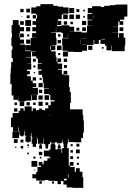

<svg xmlns="http://www.w3.org/2000/svg" viewBox="-20 -742 639 927"><path d="M72 -75H40V-107H72V-116H71V-128H69V-108H43V-128H33V-174H41V-196H70V-207H78V-219H94V-207H99V-228H133V-205H138V-219H154V-205H156V-211H169V-218H183V-211H196V-205H198V-219H213V-234H199V-248H213V-234H225V-252H243V-258H223V-283H218V-288H193V-314H216V-316H191V-342H187V-368H183V-381H166V-401H181V-407H162V-435H181V-438H163V-460H155V-470H135V-492H152V-494H130V-467H105V-465H130V-437H111V-436H131V-406H111V-399H124V-383H111V-374H129V-353H138V-340H155V-322H138V-318H163V-284H135V-283H158V-259H134V-282H131V-256H104V-253H68V-275H67V-260H45V-281H36V-321H37V-335H30V-387H32V-415H34V-443H42V-461H36V-501H40V-520H35V-562H38V-581H36V-621H42V-645H70V-621H76V-581H74V-562H77V-551H96V-531H77V-527H102V-495H129V-523V-498H103V-524H128V-559H155V-560H135V-582H154V-591H136V-611H154V-622H137V-640H154V-653H138V-669H154V-653H159V-670H155V-676H131V-706H155V-712H175V-722H237V-714H259V-710H285V-706H311V-676H285V-672H307V-650H285V-672H278V-649H259V-641H276V-621H256V-638H255V-616H277V-620H315V-613H338V-589H374V-585H398V-589H400V-617H426V-618H403V-644H426V-647H402V-675H425V-679H404V-703H425V-712H467V-708H483V-714H510V-717H537V-720H595V-662H580V-647H559V-640H575V-622H557V-638H551V-616H525V-615H550V-587H523V-586H551V-560H585V-522H582V-495H552H520V-522H518V-499H494V-522H487V-554H468V-552H487V-530H465V-549H457V-530H435V-549H432V-525H400V-526H376V-525H400V-497H376V-491H336V-492H308V-469H284V-493H307V-497H282V-525H307H280V-557H309V-558V-582H308V-559H284V-582H277V-586H251V-612H250V-587H227V-585H250V-558H253V-524H227V-522H247V-500H227V-494H249V-468H227H253V-443H257V-460H275V-442H258V-435H280V-407H259V-404H279V-383H287V-400H305V-382H288V-379H314V-343H313V-322H317V-297H322V-245H318V-219V-214H349H379V-187H382V-160H385V-102H381V-76H372V-55H340V-56H311V-69H308V-49H305V-32H303V-27H312V3V33V57H317V40H335V58H318V64H341V87H347V70H365V87H378V113H382V165H330V163H302V149H286V132H274V147H258V132H243V131H214V127H197V130H155V119H136V99H155V88H161V64H178V58H167V40H185V51H191V34H209V22H225V18H217V13H192V-15H217V-20H224V-43H227V-50H245V-43H248V-20H255V-22H277V-4H280V-27H289V-32H287V-49H284V-67H282V-55H277V-50H255V-55H252H245V-52H227V-55H221V-46H213V-34H212V-25H200V-34H199V-46H191V-72H189V-48H163V-72H159V-48H154V-33H138V-48H133V-74H137V-78H133V-100H131V-86H124V-84H129V-58H122V-55H110V-58H103V-84H108V-86H101V-106V-125V-116H100V-107H98V-89H93V-84H79V-89H74V-107H72ZM338 -679H314V-703H338ZM125 -682H107V-700H125ZM94 -683H78V-699H94ZM363 -684H349V-698H363ZM390 -687H382V-695H390ZM337 -650H315V-672H337ZM366 -651H346V-671H366ZM431 -651V-670H430V-651ZM123 -654H109V-668H123ZM390 -657H382V-665H390ZM88 -659H84V-663H88ZM130 -617H102V-645H130ZM396 -621H376V-641H396ZM95 -622H77V-640H95ZM304 -623H288V-639H304ZM332 -625H320V-637H332ZM126 -591H106V-611H126ZM96 -591H76V-611H96ZM395 -592H377V-610H395ZM575 -592H557V-610H575ZM363 -594H349V-608H363ZM315 -588H338V-589H315ZM577 -560H555V-582H577ZM95 -562H77V-580H95ZM272 -565H260V-577H272ZM121 -566H111V-576H121ZM374 -556H398V-557H374ZM371 -531V-553H370V-531ZM126 -531H106V-551H126ZM274 -533H258V-549H274ZM277 -500H255V-522H277ZM426 -501H406V-521H426ZM225 -502V-520H222V-502ZM480 -507H472V-515H480ZM102 -470V-495V-470ZM271 -476H261V-486H271ZM304 -443H288V-459H304ZM153 -444H139V-458H153ZM303 -414H289V-428H303ZM151 -416H141V-426H151ZM149 -388H143V-394H149ZM154 -353H138V-369H154ZM181 -356H171V-366H181ZM186 -321H166V-341H186ZM184 -293H168V-309H184ZM217 -260H195V-282H217ZM186 -261H166V-281H186ZM97 -230H75V-252H97ZM186 -231H166V-251H186ZM124 -233H108V-249H124ZM62 -235H50V-247H62ZM152 -235H140V-247H152ZM64 -203H48V-219H64ZM222 -184V-188H220V-184ZM157 -74V-78H155V-74ZM65 -52H47V-70H65ZM93 -54H79V-68H93ZM363 -34H349V-48H363ZM183 -24H169V-38H171V-46H181V-38H183ZM331 -36H321V-46H331ZM120 -37H112V-45H120ZM273 -24H259V-38H262V-45H270V-38H273ZM92 -25H80V-37H92ZM59 -28H53V-34H59ZM118 -29H114V-33H118ZM365 -2H347V-20H365ZM332 -5H320V-17H332ZM184 7H168V-9H184ZM120 3H112V-5H120ZM333 26H319V12H333ZM151 24H141V14H151ZM361 24H351V14H361ZM180 23H172V15H180ZM160 63H132V35H160ZM361 54H351V44H361ZM148 81H144V77H148ZM311 115V101H308V115ZM289 129H302V121H289ZM182 145H170V133H182ZM241 144H231V134H241Z"/></svg>

Font: Rubik Storm
Style: Regular
Weight: 400
Designer: Hubert and Fischer, NaN
Foundry: Hubert and Fischer, NaN
Version: Version 2.201